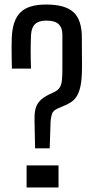

<svg xmlns="http://www.w3.org/2000/svg" viewBox="-20 -828 414 848"><path d="M135 -173 132.5 -293Q131.5 -321.5 135.8 -342.8Q140 -364 154.5 -380.8Q169 -397.5 197.5 -411L219.5 -421.5Q236 -429 243.8 -441.5Q251.5 -454 253.5 -473.5Q255.5 -493 255.5 -521.5V-675.5Q255.5 -705.5 239 -721.2Q222.5 -737 185 -737Q151.5 -737 135.5 -722.2Q119.5 -707.5 117 -675Q115.5 -641 115.5 -602Q115.5 -563 117 -525H32.5Q32 -556.5 31.5 -578.8Q31 -601 31.2 -620.5Q31.5 -640 32 -662Q35.5 -740 70.8 -774Q106 -808 184 -808Q267.5 -808 304.5 -774.2Q341.5 -740.5 341.5 -662Q341.5 -617.5 341.8 -591.5Q342 -565.5 342.2 -550Q342.5 -534.5 342 -520.5Q341.5 -476 335.5 -447.8Q329.5 -419.5 319 -403Q308.5 -386.5 293.2 -376.5Q278 -366.5 257.5 -358.5L235.5 -349Q214 -340 209.2 -324Q204.5 -308 203.5 -292.5L199.5 -173ZM97.5 0V-97.5H238.5V0Z"/></svg>

Font: Big Shoulders Text Thin
Style: Regular
Weight: 400
Version: Version 2.002